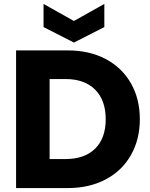

<svg xmlns="http://www.w3.org/2000/svg" viewBox="-20 -959 767 979"><path d="M325 -702Q436 -702 519 -658Q602 -614 647.5 -534.5Q693 -455 693 -351Q693 -248 647.5 -168Q602 -88 518.5 -44Q435 0 325 0H62V-702ZM314 -148Q411 -148 465 -201Q519 -254 519 -351Q519 -448 465 -502Q411 -556 314 -556H233V-148ZM512 -821 357 -742 202 -821V-939L357 -852L512 -939Z"/></svg>

Font: MSTAGE
Style: Bold
Weight: 700
Designer: Ninad Kale (Devanagari), Jonny Pinhorn (Latin)
Foundry: Indian Type Foundry
Version: 4.004